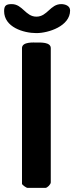

<svg xmlns="http://www.w3.org/2000/svg" viewBox="-34 -914 361 934"><path d="M146 -707C131 -707 73 -712 73 -680V-20C73 -15 94 0 100 0H187C196 0 213 -17 213 -27V-680C213 -710 162 -707 146 -707ZM-14 -860C-14 -782 80 -753 143 -753C202 -753 307 -787 307 -863C307 -887 281 -894 264 -894C210 -894 197 -833 143 -833C90 -833 76 -894 23 -894C-4 -894 -14 -887 -14 -860Z"/></svg>

Font: Asimov Print
Style: C
Weight: 500
Designer: Google
Version: Version 2.000980: 2014